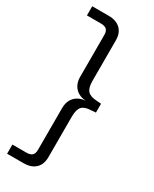

<svg xmlns="http://www.w3.org/2000/svg" viewBox="-225 -761 803 998"><g transform="rotate(30 176.5 -262.5)"><path d="M11 180V125H95Q118 125 129 115Q140 105 140 82V-169Q140 -196 150.5 -216.5Q161 -237 181 -249Q201 -261 228 -263Q201 -264 181 -276Q161 -288 150.5 -308.5Q140 -329 140 -356V-607Q140 -630 129 -640Q118 -650 95 -650H11V-705H110Q155 -705 180.5 -681Q206 -657 206 -612V-370Q206 -328 222 -310.5Q238 -293 278 -291L304 -289V-236L278 -234Q238 -233 222 -215.5Q206 -198 206 -155V87Q206 132 180.5 156Q155 180 110 180Z"/></g></svg>

Font: Nunito Sans 9pt Light
Style: Regular
Weight: 300
Version: Version 3.101;gftools[0.9.27]